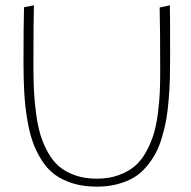

<svg xmlns="http://www.w3.org/2000/svg" viewBox="-20 -698 714 718"><path d="M341.8 0Q383.3 0 418.2 -9Q453.1 -18.1 479.2 -33.4Q505.4 -48.8 526.1 -73Q546.9 -97.2 561 -123Q575.2 -148.9 585.7 -184.3Q596.2 -219.7 601.8 -251.7Q607.4 -283.7 610.8 -325.7Q614.3 -367.7 615.2 -401.9Q616.2 -436 616.2 -480Q616.2 -653.3 615.2 -678.2L577.1 -669.9Q579.1 -578.1 579.1 -434.1Q579.1 -389.2 577.6 -354.2Q576.2 -319.3 570.6 -275.1Q564.9 -231 555.2 -198.2Q545.4 -165.5 527.6 -132.3Q509.8 -99.1 485.4 -77.9Q460.9 -56.6 424.3 -43.2Q387.7 -29.8 341.8 -29.8Q297.4 -29.8 262 -42Q226.6 -54.2 202.1 -74.7Q177.7 -95.2 159.7 -127.4Q141.6 -159.7 131.3 -193.6Q121.1 -227.5 115 -273.2Q108.9 -318.8 106.9 -359.9Q105 -400.9 105 -453.1Q105 -632.3 106.9 -678.2L69.8 -670.9Q67.9 -598.6 67.9 -462.9Q67.9 -402.3 70.6 -353.8Q73.2 -305.2 81.1 -255.9Q88.9 -206.5 101.8 -169.4Q114.7 -132.3 135.5 -99.4Q156.2 -66.4 184.6 -45.4Q212.9 -24.4 252.7 -12.2Q292.5 0 341.8 0Z"/></svg>

Font: Comic Neue Angular Light
Style: Regular
Weight: 300
Designer: Craig Rozynski
Foundry: Craig Rozynski
Version: Version 2.003